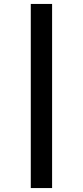

<svg xmlns="http://www.w3.org/2000/svg" viewBox="-20 -760 420 973"><path d="M136 193V-740H244V193Z"/></svg>

Font: Lexend Giga
Style: Regular
Weight: 400
Designer: Bonnie Shaver-Troup, Thomas Jockin
Foundry: Lexend
Version: Version 1.007